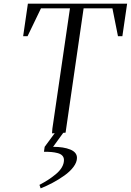

<svg xmlns="http://www.w3.org/2000/svg" viewBox="-20 -722 712 1045"><path d="M106 -524.9 131.8 -702.1H671.9L646 -524.9H622.1L591.8 -676.8H435.1L336.9 0L324.2 1L269 77.1Q326.7 77.1 362.8 92Q398.9 106.9 398.9 137.2Q398.9 161.1 379.9 186.5Q360.8 211.9 330.1 233.6Q299.3 255.4 266.8 272.7Q234.4 290 201.2 303.2L194.8 284.2Q221.2 270 240.7 257.6Q260.3 245.1 282.2 227.3Q304.2 209.5 316.2 189.5Q328.1 169.4 328.1 148.9Q328.1 134.8 319.3 125.2Q310.5 115.7 293.7 111.3Q276.9 106.9 260 105.5Q243.2 104 219.2 104L223.1 77.1L277.8 2.9L263.2 3.9L265.1 -22L360.8 -676.8H203.1L129.9 -524.9Z"/></svg>

Font: Dihjauti
Style: Italic
Weight: 400
Italic angle: -9°
Designer: T. Christopher White
Version: Version 3.0.0